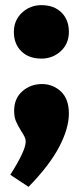

<svg xmlns="http://www.w3.org/2000/svg" viewBox="-20 -520 308 747"><path d="M20 160Q80 66 80 31Q80 21 75.5 12Q71 3 62 -11Q49 -32 42 -48.5Q35 -65 35 -89Q35 -137 67 -165Q99 -193 143 -193Q186 -193 217 -164Q248 -135 248 -78Q248 -21 210.5 51Q173 123 91 207ZM141 -500Q190 -500 219 -471.5Q248 -443 248 -396Q248 -350 216.5 -321Q185 -292 141 -292Q92 -292 63 -320.5Q34 -349 34 -396Q34 -441 65.5 -470.5Q97 -500 141 -500Z"/></svg>

Font: Bitter Pro Black
Style: Regular
Weight: 900
Designer: Sol Matas, and Bitter project Authors
Foundry: Sol Matas
Version: Version 1.010